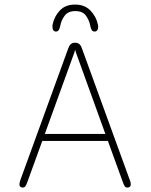

<svg xmlns="http://www.w3.org/2000/svg" viewBox="-20 -811 659 840"><path d="M78.5 9.5Q73.5 9.5 69.2 6.2Q65 3 65 -4.5Q65 -8 66 -12.5Q67 -17 69 -23L279 -600.5Q283 -612 290 -618Q297 -624 307 -624H309.5Q320.5 -624 327.2 -618Q334 -612 338 -600.5L548 -23Q550.5 -17 551.2 -12.5Q552 -8 552 -4.5Q552 3.5 547.8 6.5Q543.5 9.5 537.5 9.5Q529.5 9.5 525.8 4Q522 -1.5 517.5 -14L452 -194.5H165L99.5 -14Q95 -1.5 91 4Q87 9.5 78.5 9.5ZM176 -225H441L312.5 -580.5Q311.5 -584 310.5 -587.5Q309.5 -591 308.5 -593.5Q308 -591 307 -587.5Q306 -584 305 -580.5ZM394 -673Q385.5 -673 381.2 -680Q377 -687 374.5 -700Q370.5 -722 356.2 -742.2Q342 -762.5 309.5 -762.5Q277.5 -762.5 262.8 -742.2Q248 -722 244 -700Q241.5 -686.5 237.2 -679.8Q233 -673 224.5 -673Q218 -673 213.8 -678.2Q209.5 -683.5 209.5 -693.5Q209.5 -696 209.5 -698.5Q209.5 -701 210 -703Q217 -738.5 241.5 -764.8Q266 -791 308.5 -791Q350.5 -791 375.8 -764.8Q401 -738.5 408.5 -703Q409 -701 409.2 -698.5Q409.5 -696 409.5 -693.5Q409.5 -683.5 405.2 -678.2Q401 -673 394 -673Z"/></svg>

Font: Sono ExtraLight
Style: Regular
Weight: 200
Designer: Tyler Finck
Foundry: Tyler Finck
Version: Version 2.112